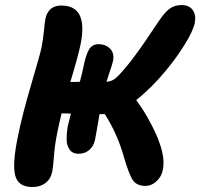

<svg xmlns="http://www.w3.org/2000/svg" viewBox="-20 -752 797 764"><path d="M108.9 -7.8Q53.2 -7.8 40.8 -52.7Q28.3 -97.7 50.8 -207Q67.4 -291 103.5 -413.6Q139.6 -536.1 145 -562Q151.4 -593.8 154.8 -628.4Q158.2 -663.1 160.2 -674.8Q170.9 -730 224.1 -730Q331.5 -730 300.8 -576.2Q290.5 -526.4 259.8 -425.8Q285.6 -425.8 297.9 -426.8Q309.1 -469.7 312 -485.8Q321.3 -533.2 334 -554.7Q346.7 -576.2 372.1 -576.2Q399.9 -576.2 417.5 -558.8Q435.1 -541.5 430.2 -512.2Q428.2 -501.5 423.8 -488Q419.4 -474.6 413.3 -456.5Q407.2 -438.5 403.8 -426.8Q419.9 -428.2 430.7 -434.3Q441.4 -440.4 455.1 -455.1Q463.4 -464.4 471.4 -473.4Q479.5 -482.4 488.5 -493.7Q497.6 -504.9 503.9 -512.9Q510.3 -521 520.5 -535.4Q530.8 -549.8 536.1 -556.9Q541.5 -564 553.5 -581.5Q565.4 -599.1 570.1 -606Q574.7 -612.8 588.9 -634Q603 -655.3 607.9 -662.1Q634.3 -702.1 654.3 -717Q674.3 -731.9 702.1 -731.9Q732.4 -731.9 746.8 -712.2Q761.2 -692.4 754.9 -660.2Q748 -627.4 713.9 -573Q679.7 -518.6 640.1 -471.2Q582 -400.9 522 -354Q551.3 -314.5 577.1 -266.4Q603 -218.3 615.2 -182.1Q637.2 -119.6 627.9 -76.2Q623 -49.3 602.8 -30.8Q582.5 -12.2 560.1 -12.2Q524.9 -12.2 509.3 -34.2Q493.7 -56.2 473.1 -127Q447.8 -218.3 397 -297.9H376Q373.5 -283.7 369.6 -260.7Q365.7 -237.8 362.8 -221.2Q359.9 -204.6 357.9 -194.8Q352.5 -169.9 335 -155Q317.4 -140.1 292 -140.1Q269 -140.1 257.1 -156.7Q245.1 -173.3 245.1 -197.3Q245.1 -221.2 249 -247.1Q254.9 -272.5 262.2 -299.8Q249 -300.8 225.1 -300.8Q213.9 -256.3 207 -219.2Q198.2 -176.8 194.8 -131.6Q191.4 -86.4 188 -69.8Q182.1 -40 161.1 -23.9Q140.1 -7.8 108.9 -7.8Z"/></svg>

Font: Shantell Sans Bouncy
Style: Bold Italic
Weight: 700
Italic angle: -11.31°
Designer: Stephen Nixon, Anya Danilova, Shantell Martin
Foundry: Arrow Type
Version: Version 1.006;[9816181b4]